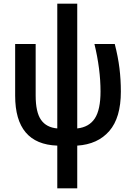

<svg xmlns="http://www.w3.org/2000/svg" viewBox="-20 -779 723 1039"><path d="M398 -84Q462 -91 493 -138Q524 -185 524 -284Q524 -405 491 -541H601Q619 -471 626.5 -409.5Q634 -348 634 -283Q634 -142 571.5 -70Q509 2 398 9V240H290V9Q62 1 62 -261V-541H173V-262Q173 -172 202 -130.5Q231 -89 290 -84V-759H398Z"/></svg>

Font: Noto Sans Display Medium Narrow
Style: Regular
Weight: 500
Width: 4
Designer: Monotype Design team
Foundry: Monotype Imaging Inc.
Version: Version 1.000